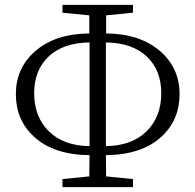

<svg xmlns="http://www.w3.org/2000/svg" viewBox="-20 -759 801 787"><path d="M525 8V-25L415 -36L414 -123C512 -124 588 -149 642 -199C691 -244 716 -302 716 -373C716 -444 690 -502 638 -548C582 -597 508 -621 415 -622V-696L525 -707V-739H236V-707L346 -696V-622C253 -621 178 -597 123 -548C71 -502 45 -444 45 -373C45 -302 70 -244 119 -199C173 -149 249 -124 347 -123L346 -36L236 -25V8ZM347 -160C276 -161 220 -181 179 -222C140 -261 120 -313 120 -377C120 -440 140 -490 179 -527C219 -565 275 -584 347 -585C347 -520 347 -456 347 -391V-335C347 -277 347 -219 347 -160ZM414 -160C414 -219 414 -277 414 -335V-393C414 -457 414 -521 414 -585C486 -584 542 -565 582 -527C621 -490 641 -440 641 -377C641 -313 621 -261 582 -222C541 -181 485 -161 414 -160Z"/></svg>

Font: AllPunType Light
Style: Regular
Weight: 300
Version: 1.0